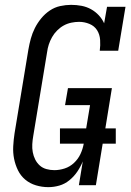

<svg xmlns="http://www.w3.org/2000/svg" viewBox="-20 -763 540 791"><path d="M179 8Q153 8 128 0.5Q103 -7 84 -23Q65 -39 54 -61.5Q43 -84 38 -109Q33 -134 34.5 -161Q36 -188 40 -214L97 -559Q101 -582 107 -604Q113 -626 123.5 -647Q134 -668 149.5 -687Q165 -706 185 -719.5Q205 -733 228 -738Q251 -743 273 -743Q295 -743 316 -739Q337 -735 355 -725Q373 -715 387 -700Q401 -685 409 -667L421 -735H497L467 -554H391Q394 -576 392.5 -598.5Q391 -621 380 -638.5Q369 -656 348.5 -664.5Q328 -673 306 -673Q290 -673 273.5 -669.5Q257 -666 242.5 -658Q228 -650 215.5 -637.5Q203 -625 194.5 -610Q186 -595 181 -579.5Q176 -564 174 -548L117 -203Q114 -186 113 -169Q112 -152 115 -136Q118 -120 125 -106Q132 -92 143.5 -81.5Q155 -71 171 -66.5Q187 -62 204 -62Q225 -62 246.5 -69Q268 -76 285 -92Q302 -108 311.5 -128.5Q321 -149 325 -171H227V-234H335L351 -330H248L260 -400H441L414 -234H457V-171H403L375 0H305L321 -98Q312 -76 298.5 -56Q285 -36 266 -20.5Q247 -5 224.5 1.5Q202 8 179 8Z"/></svg>

Font: Iosevka Gothic
Style: Italic
Weight: 400
Italic angle: -9°
Monospace: yes
Designer: Belleve Invis
Foundry: Belleve Invis
Version: Version 15.5.1; ttfautohint (v1.8.4)